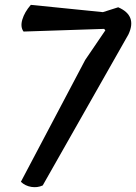

<svg xmlns="http://www.w3.org/2000/svg" viewBox="-20 -766 561 791"><path d="M467 -736Q546 -702 509 -624L156 -2Q134 8 109 4Q84 0 66 -17L331 -519L414 -641L409 -647L77 -636Q63 -655 72 -685.5Q81 -716 107 -746L404 -716Z"/></svg>

Font: Tillana Medium
Style: Regular
Weight: 500
Designer: Lipi Raval (Devanagari, Latin), Jonny Pinhorn (Latin)
Foundry: Indian Type Foundry
Version: Version 2.003;PS 1.0;hotconv 1.0.79;makeotf.lib2.5.61930; tt